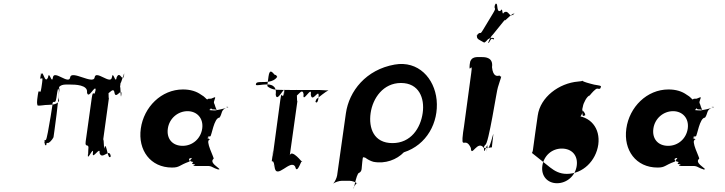

<svg xmlns="http://www.w3.org/2000/svg" viewBox="-20 -1150 5041 1335"><path d="M471 -562C499 -562 593 -561 585 -507C595 -453 643 -569 646 -524C638 -470 652 -580 644 -526C635 -462 628 -540 618 -469L576 -168C568 -114 602 -163 594 -109C589 -46 603 -135 591 -75C583 -21 600 -127 592 -73C585 -25 634 -141 626 -86C618 -32 680 -140 672 -86C691 -32 743 -127 750 -62C742 -8 759 -119 751 -65C729 -23 722 -159 708 -130C700 -76 704 -222 696 -168L738 -473C733 -435 737 -570 730 -523C722 -469 735 -576 727 -522C718 -459 768 -560 776 -506C784 -452 832 -552 823 -489C815 -435 832 -544 824 -490C817 -443 819 -577 814 -539L819 -579C814 -541 850 -675 843 -628C835 -574 850 -683 842 -629C833 -566 815 -666 791 -612C783 -558 766 -666 758 -612C750 -558 646 -666 638 -612C630 -558 476 -666 468 -612C460 -558 356 -666 348 -612C340 -558 322 -666 314 -612C290 -558 280 -675 265 -630C257 -576 270 -682 262 -628C253 -564 283 -646 273 -576L268 -541C258 -471 252 -554 243 -490C235 -436 237 -431 241 -417C255 -412 283 -421 319 -421C355 -421 385 -429 391 -452C387 -466 385 -471 393 -525C390 -569 379 -542 388 -526C399 -526 350 -179 352 -196C352 -195 337 -166 316 -156H287C297 -166 280 -176 297 -176C311 -175 306 -165 314 -156C302 -156 304 -158 302 -141C292 -133 284 -160 299 -178C310 -178 360 -522 350 -454C343 -403 339 -432 350 -441C370 -441 368 -441 378 -509C386 -569 425 -562 471 -562Z M959 -256C938 -106 1026 15 1176 15C1230 15 1225 -1 1295 -26C1312 -32 1273 -45 1312 -52C1320 -45 1279 -31 1322 -24C1331 -24 1296 -8 1334 -8C1346 -5 1303 1 1340 4H1422C1459 4 1452 17 1505 30C1514 30 1469 27 1507 27C1501 15 1433 -19 1465 -46C1474 -46 1401 -178 1439 -178C1447 -180 1398 -192 1434 -192C1443 -192 1395 -188 1433 -188C1443 -188 1404 -200 1442 -202C1451 -202 1468 -332 1506 -332C1528 -359 1511 -392 1568 -404C1577 -404 1528 -407 1566 -407C1556 -394 1468 -382 1477 -382C1477 -382 1429 -383 1436 -386C1453 -395 1443 -402 1447 -398C1452 -391 1450 -389 1472 -389C1495 -387 1487 -378 1478 -406C1471 -437 1461 -428 1473 -460C1483 -484 1469 -471 1448 -464C1426 -464 1428 -464 1421 -458C1414 -460 1405 -477 1379 -491C1346 -515 1304 -528 1252 -528C1102 -528 980 -406 959 -256ZM1147 -256C1157 -327 1217 -377 1284 -377C1350 -377 1396 -327 1386 -256C1376 -186 1319 -136 1250 -136C1178 -136 1137 -186 1147 -256Z M2267 -524C2264 -519 2240 -523 2205 -524C2198 -524 1894 -523 1894 -527C1876 -528 1849 -540 1840 -550C1838 -552 1838 -552 1847 -618C1855 -675 1873 -648 1890 -630C1910 -630 1906 -601 1908 -618C1908 -617 1892 -580 1822 -580C1762 -580 1761 -577 1759 -560C1768 -553 1797 -563 1835 -563C1855 -563 1907 -561 1897 -493C1905 -425 1965 -570 1957 -510C1947 -442 1965 -580 1955 -512C1944 -434 1941 -541 1929 -455C1919 -387 1888 -145 1878 -77C1868 -6 1888 -147 1879 -81C1869 -13 1886 -149 1876 -81L1875 -68C1861 16 1879 -71 1889 10C1900 107 2001 -50 2033 10C2047 74 2084 -68 2080 -23C2085 -18 2009 -116 1995 -70L2049 -455C2042 -404 2047 -572 2039 -512C2029 -444 2047 -578 2037 -510C2026 -432 2083 -561 2091 -493C2081 -425 2151 -561 2141 -493C2149 -425 2205 -551 2194 -472C2184 -404 2206 -543 2196 -475C2188 -416 2170 -442 2174 -448C2174 -442 2180 -465 2183 -463C2197 -474 2241 -511 2267 -524ZM1897 -1H1885C1885 -1 1881 -2 1883 -2C1886 -2 1880 0 1883 0C1887 0 1881 -2 1884 -2C1892 -2 1899 0 1899 0C1902 0 1896 -2 1899 -2C1902 -2 1901 -1 1897 -1Z M2557 -364C2572 -468 2645 -573 2768 -573C2893 -573 2934 -468 2919 -364C2904 -259 2837 -155 2709 -155C2579 -155 2542 -259 2557 -364ZM2385 -362 2324 70C2321 88 2308 115 2298 125V126C2309 117 2339 107 2357 107H2410C2428 107 2455 117 2464 126V125C2456 115 2438 164 2441 146C2431 220 2456 52 2477 52C2500 39 2493 21 2499 -24C2504 -62 2500 -59 2521 -53C2533 -43 2557 -30 2576 -25C2659 -9 2739 -40 2788 -91C2947 -142 3031 -298 3016 -455C3001 -606 2888 -730 2724 -701C2525 -666 2407 -517 2385 -362Z M3339 -858C3317 -872 3291 -877 3297 -903C3315 -933 3278 -876 3296 -906C3326 -939 3313 -899 3339 -943C3357 -973 3391 -1029 3409 -1059C3437 -1106 3409 -1078 3423 -1121C3441 -1151 3408 -1092 3426 -1122C3446 -1138 3428 -1056 3461 -1076C3479 -1106 3467 -1034 3485 -1064C3521 -1084 3518 -1020 3553 -1053C3571 -1083 3536 -1020 3554 -1050C3556 -1076 3487 -997 3490 -1009C3508 -1039 3382 -874 3400 -904C3400 -904 3360 -836 3380 -854C3398 -884 3396 -884 3411 -876C3424 -879 3409 -898 3374 -878C3350 -851 3348 -852 3339 -858ZM3332 -753C3292 -753 3253 -761 3245 -702C3236 -635 3256 -771 3247 -704C3236 -626 3269 -731 3257 -646C3248 -579 3215 -336 3206 -269L3200 -230C3183 -95 3215 -208 3254 -121C3257 -49 3301 -185 3346 -119C3341 -52 3374 -186 3367 -116C3358 -49 3373 -181 3364 -114C3353 -49 3376 -191 3369 -127C3380 -83 3418 -268 3409 -204C3399 -128 3403 -144 3400 -125C3399 -126 3396 -124 3394 -125C3381 -121 3348 -122 3346 -122C3346 -122 3341 -129 3354 -143C3377 -143 3434 -526 3442 -543C3450 -573 3463 -605 3465 -617C3455 -620 3457 -619 3453 -625C3438 -620 3408 -615 3401 -683C3411 -751 3354 -753 3332 -753Z M4086 -568C4044 -579 4033 -585 4030 -588C4027 -587 4020 -584 4000 -583C3867 -572 3737 -475 3719 -347C3718 -347 3685 -104 3685 -104C3683 -98 3682 -89 3678 -87L3806 15C3837 39 3872 59 3921 59C4033 59 4124 -32 4140 -145C4155 -257 4087 -346 3968 -346C3879 -346 3793 -305 3756 -239C3749 -235 3732 -182 3729 -177C3723 -134 3725 -131 3745 -115C3769 -105 3770 -111 3790 -112C3797 -109 3806 -122 3814 -122C3862 -190 3938 -274 3997 -320C4050 -366 4020 -394 4027 -384C4035 -380 4051 -362 4049 -348C4028 -343 4032 -340 4033 -344C4027 -356 4026 -391 4033 -410C4036 -433 4062 -483 4080 -486C4095 -504 4115 -528 4131 -534C4154 -530 4154 -532 4159 -549C4153 -559 4122 -556 4086 -568ZM3990 3C3980 74 3920 124 3853 124C3787 124 3741 74 3751 3C3761 -67 3817 -117 3886 -117C3958 -117 4000 -67 3990 3ZM4030 -588C4027 -591 4034 -590 4030 -588Z M4335 -256C4314 -106 4402 15 4552 15C4606 15 4601 -1 4671 -26C4688 -32 4649 -45 4688 -52C4696 -45 4655 -31 4698 -24C4707 -24 4672 -8 4710 -8C4722 -5 4679 1 4716 4H4798C4835 4 4828 17 4881 30C4890 30 4845 27 4883 27C4877 15 4809 -19 4841 -46C4850 -46 4777 -178 4815 -178C4823 -180 4774 -192 4810 -192C4819 -192 4771 -188 4809 -188C4819 -188 4780 -200 4818 -202C4827 -202 4844 -332 4882 -332C4904 -359 4887 -392 4944 -404C4953 -404 4904 -407 4942 -407C4932 -394 4844 -382 4853 -382C4853 -382 4805 -383 4812 -386C4829 -395 4819 -402 4823 -398C4828 -391 4826 -389 4848 -389C4871 -387 4863 -378 4854 -406C4847 -437 4837 -428 4849 -460C4859 -484 4845 -471 4824 -464C4802 -464 4804 -464 4797 -458C4790 -460 4781 -477 4755 -491C4722 -515 4680 -528 4628 -528C4478 -528 4356 -406 4335 -256ZM4523 -256C4533 -327 4593 -377 4660 -377C4726 -377 4772 -327 4762 -256C4752 -186 4695 -136 4626 -136C4554 -136 4513 -186 4523 -256Z"/></svg>

Font: Hussar Przerywany
Style: Obl
Weight: 400
Foundry: Cannot Into Space Fonts
Version: Version 0.982